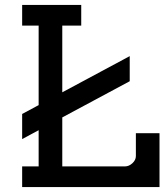

<svg xmlns="http://www.w3.org/2000/svg" viewBox="-20 -760 673 780"><path d="M628 -219V0H70V-84H137V-231L70 -195V-297L137 -333V-656H70V-740H310V-656H233V-385L507 -532V-430L233 -283V-84H488Q504 -84 518 -97Q532 -110 532 -126V-219Z"/></svg>

Font: Arvo
Style: Regular
Weight: 400
Designer: Anton Koovit (Cyrillic Expansion: Cyreal)
Foundry: Anton Koovit, Yassin Baggar
Version: Version 3.000